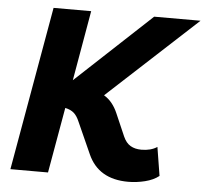

<svg xmlns="http://www.w3.org/2000/svg" viewBox="-52 -764 887 829"><g transform="rotate(5 392.0 -350.0)"><path d="M22 0 147 -710H310L257 -406L583 -710H784L397 -353Q417 -341 431.5 -323Q446 -305 456 -282L499 -183Q511 -156 530.5 -144.5Q550 -133 578 -133Q619 -133 646 -151L666 -27Q642 -8 605.5 1Q569 10 533 10Q404 10 358 -94L297 -230Q287 -254 273 -266.5Q259 -279 235 -284L185 0Z"/></g></svg>

Font: Livvic
Style: Bold Italic
Weight: 700
Italic angle: -10°
Designer: Jacques Le Bailly, Baron von Fonthausen
Version: Version 1.001; ttfautohint (v1.8.2)